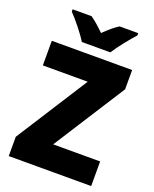

<svg xmlns="http://www.w3.org/2000/svg" viewBox="-167 -1020 895 1114"><g transform="rotate(20 280.0 -463.5)"><path d="M199 -767H375C402 -810 457 -878 489 -913V-927H374C344 -908 318 -885 286 -854C254 -885 230 -907 201 -927H84V-913C118 -878 174 -809 199 -767ZM536 0V-152H246L529 -595V-714H33V-562H310L27 -119V0Z"/></g></svg>

Font: Noto Sans Arabic UI SmCn Bk
Style: Regular
Weight: 900
Width: 4
Designer: Monotype Design Team, Nadine Chahine and Nizar Qandah
Foundry: Monotype Imaging Inc.
Version: Version 2.010